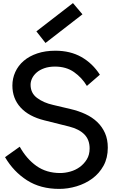

<svg xmlns="http://www.w3.org/2000/svg" viewBox="-20 -1210 748 1240"><path d="M451.2 -1190 512.5 -1117.5 273.8 -932.5 215 -1007.5ZM362.5 10Q241.2 10 154.4 -45.6Q67.5 -101.2 12.5 -195L107.5 -262.5Q151.2 -183.8 215.6 -138.1Q280 -92.5 368.8 -92.5Q400 -92.5 433.8 -101.9Q467.5 -111.2 495 -131.2Q522.5 -151.2 540.6 -180.6Q558.8 -210 558.8 -251.2Q558.8 -307.5 525 -341.9Q491.2 -376.2 427.5 -392.5L267.5 -432.5Q166.2 -457.5 113.1 -515.6Q60 -573.8 60 -657.5Q60 -703.8 78.8 -745Q97.5 -786.2 133.1 -816.9Q168.8 -847.5 220.6 -865Q272.5 -882.5 337.5 -882.5Q433.8 -882.5 505.6 -841.9Q577.5 -801.2 625 -727.5L541.2 -655Q508.8 -708.8 458.1 -744.4Q407.5 -780 335 -780Q296.2 -780 266.2 -769.4Q236.2 -758.8 216.9 -741.9Q197.5 -725 187.5 -704.4Q177.5 -683.8 177.5 -662.5Q177.5 -608.8 219.4 -577.5Q261.2 -546.2 322.5 -532.5L433.8 -506.2Q487.5 -493.8 531.9 -473.1Q576.2 -452.5 608.1 -421.9Q640 -391.2 658.1 -350.6Q676.2 -310 676.2 -256.2Q676.2 -190 648.8 -140Q621.2 -90 576.2 -56.9Q531.2 -23.8 475 -6.9Q418.8 10 362.5 10Z"/></svg>

Font: Abordage
Style: Regular
Weight: 400
Designer: Ange Degheest & Eugénie Bidaut
Foundry: Velvetyne Type Foundry
Version: Version 1.000;FEAKit 1.0